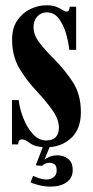

<svg xmlns="http://www.w3.org/2000/svg" viewBox="-20 -549 352 730"><path d="M172.5 160.5Q148.5 160.5 126 154.5Q103.5 148.5 96 144L106 119.5Q111.5 122.5 127 128Q142.5 133.5 157.5 133.5Q173 133.5 184.2 124.5Q195.5 115.5 195.5 99Q195.5 81 187 75.5Q178.5 70 168.5 70Q152 70 140 81.5L116 79.5L142.5 10.5Q109 7.5 92.2 -5.8Q75.5 -19 62.5 -19Q50 -19 49 0H25.5V-168.5H51Q55 -134.5 69 -99Q83 -63.5 105.2 -39.2Q127.5 -15 155.5 -15Q181 -15 192.5 -28.2Q204 -41.5 204 -63.5Q204 -94.5 180 -129Q156 -163.5 123 -198.5Q79.5 -244.5 52.8 -290.5Q26 -336.5 26 -398.5Q26 -442.5 45.5 -471.2Q65 -500 95.2 -514.5Q125.5 -529 157 -529Q180 -529 194.5 -523Q209 -517 218 -511Q227 -505 233.5 -505Q244 -505 245 -523.5H269.5V-359.5H243.5Q240.5 -389 230.8 -422.2Q221 -455.5 203.2 -478.8Q185.5 -502 158 -502Q136.5 -502 122 -486.5Q107.5 -471 107.5 -446Q107.5 -415.5 130 -386.5Q152.5 -357.5 186.5 -323.5Q226 -284 256.8 -237Q287.5 -190 287.5 -123Q287.5 -61 253.8 -27.2Q220 6.5 168.5 10.5L149 58Q153.5 53.5 167.5 47.5Q181.5 41.5 199 41.5Q221.5 41.5 239 55Q256.5 68.5 256.5 98Q256.5 127.5 233.2 144Q210 160.5 172.5 160.5Z"/></svg>

Font: Imbue 50pt ExtraBold
Style: Regular
Weight: 800
Designer: Tyler Finck
Foundry: Etcetera Type Company
Version: Version 1.102; ttfautohint (v1.8.3)